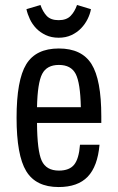

<svg xmlns="http://www.w3.org/2000/svg" viewBox="-20 -745 475 775"><path d="M388.9 -248.9V-275.9Q388.9 -423.4 349.4 -486.4Q310 -549.3 217.4 -549.3Q124.9 -549.3 85.9 -485.5Q46.9 -421.7 46.9 -269.7Q46.9 -118.1 85.9 -54.1Q124.9 10 216.6 10Q294 10 334 -31.7Q374 -73.4 381.7 -160.7H302.9Q298.6 -104.1 279.3 -80.3Q260 -56.4 217.9 -56.4Q166.7 -56.4 148.4 -96.3Q130.1 -136.1 129.4 -248.9ZM306.3 -312.4H129.4Q131.4 -410.3 150.2 -446.6Q169 -482.9 217.7 -482.9Q266.7 -482.9 285.5 -446.6Q304.3 -410.3 306.3 -312.4ZM216.9 -592.7Q245.7 -592.7 268.5 -603.4Q291.3 -614.1 307.3 -630.8Q323.3 -647.4 333.5 -667.9Q343.7 -688.3 347.1 -708L290.9 -724.9Q281.6 -697.9 264.9 -680.7Q248.3 -663.6 216.7 -663.6Q184.9 -663.6 168.7 -680.7Q152.6 -697.9 143.3 -724.9L86.7 -708Q90.9 -688.3 100.6 -667.7Q110.3 -647.1 126.1 -630.6Q142 -614.1 164.8 -603.4Q187.6 -592.7 216.9 -592.7Z"/></svg>

Font: Secuela Black
Style: Regular
Weight: 900
Designer: Fernando Haro
Foundry: deFharo
Version: Version 1.704